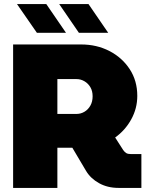

<svg xmlns="http://www.w3.org/2000/svg" viewBox="-20 -917 725 937"><path d="M44 0V-700H376Q452 -700 514 -668Q576 -636 613 -579.5Q650 -523 650 -449Q650 -388 620.5 -334.5Q591 -281 542 -246L581 -185Q588 -175 596 -170Q604 -165 620 -165H670V0H558Q505 0 463.5 -23Q422 -46 400 -83L333 -196Q329 -196 325 -196Q321 -196 317 -196H260V0ZM260 -361H354Q374 -361 392 -371.5Q410 -382 421 -401.5Q432 -421 432 -447Q432 -473 421 -491.5Q410 -510 392 -520.5Q374 -531 354 -531H260ZM365 -757 269 -897H412L508 -757ZM160 -757 63 -897H206L302 -757Z"/></svg>

Font: MuseoModerno Thin Black
Style: Regular
Weight: 900
Version: Version 1.002